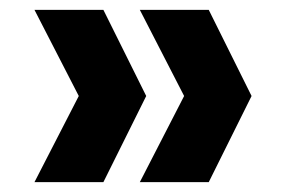

<svg xmlns="http://www.w3.org/2000/svg" viewBox="-20 -490 572 390"><path d="M190 -120H50L140 -295L50 -470H190L277 -295ZM404 -120H264L354 -295L264 -470H404L491 -295Z"/></svg>

Font: DM Sans 17pt Black
Style: Regular
Weight: 900
Version: Version 4.004;gftools[0.9.30]